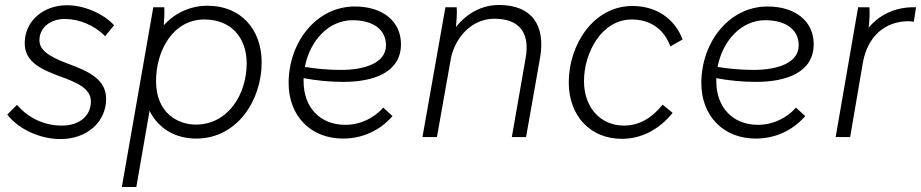

<svg xmlns="http://www.w3.org/2000/svg" viewBox="-20 -549 3689 769"><path d="M222 8C328 8 405 -60 405 -153C405 -229 340 -262 252 -294C169 -325 138 -351 138 -388C138 -438 181 -473 240 -473C297 -473 358 -448 401 -404L437 -448C392 -496 316 -528 248 -528C155 -528 79 -466 79 -376C79 -308 132 -275 218 -244C290 -218 345 -194 344 -141C343 -83 296 -46 228 -46C157 -46 94 -76 48 -129L9 -90C56 -30 142 8 222 8Z M468 200H526L579 -105C613 -37 679 6 766 6C929 6 1028 -146 1028 -299C1028 -432 944 -526 812 -526C741 -526 681 -497 636 -448C638 -473 639 -499 638 -520H594ZM764 -50C694 -50 605 -95 605 -224C605 -347 673 -471 799 -471C903 -471 968 -401 968 -295C968 -172 894 -50 764 -50Z M1354 6C1430 6 1501 -25 1552 -84L1515 -118C1478 -76 1423 -49 1363 -49C1261 -49 1196 -120 1196 -223V-236C1243 -227 1298 -221 1355 -221C1473 -221 1586 -257 1586 -372C1586 -463 1514 -523 1401 -523C1248 -523 1136 -381 1136 -216C1136 -86 1223 6 1354 6ZM1201 -281C1222 -389 1298 -468 1392 -468C1475 -468 1526 -430 1526 -368C1526 -296 1440 -269 1345 -269C1293 -269 1243 -274 1201 -281Z M1672 0H1730L1787 -321C1810 -413 1879 -474 1960 -474C2059 -474 2104 -419 2085 -315L2030 0H2087L2143 -317C2166 -448 2110 -529 1979 -529C1915 -529 1855 -501 1806 -441C1809 -472 1811 -500 1809 -520H1764Z M2471 7C2549 7 2620 -30 2674 -97L2634 -130C2594 -80 2544 -46 2479 -46C2383 -46 2319 -121 2319 -224C2319 -338 2390 -471 2510 -471C2588 -471 2641 -429 2665 -363L2714 -391C2682 -475 2608 -525 2513 -525C2357 -525 2258 -370 2258 -219C2258 -86 2343 7 2471 7Z M3007 6C3083 6 3154 -25 3205 -84L3168 -118C3131 -76 3076 -49 3016 -49C2914 -49 2849 -120 2849 -223V-236C2896 -227 2951 -221 3008 -221C3126 -221 3239 -257 3239 -372C3239 -463 3167 -523 3054 -523C2901 -523 2789 -381 2789 -216C2789 -86 2876 6 3007 6ZM2854 -281C2875 -389 2951 -468 3045 -468C3128 -468 3179 -430 3179 -368C3179 -296 3093 -269 2998 -269C2946 -269 2896 -274 2854 -281Z M3327 0H3385L3436 -298C3455 -404 3525 -464 3619 -464C3626 -464 3633 -463 3640 -462L3649 -520H3640C3567 -520 3504 -492 3459 -438C3463 -468 3464 -500 3462 -520H3417Z"/></svg>

Font: Fixel Text 20240404 Light
Style: Italic
Weight: 300
Width: 4
Italic angle: -10°
Designer: AlfaBravo + MacPaw
Foundry: Kyrylo Tkachov, Marchela Mozhyna, Serhii Makarenko, Maria Weinstein, Zakhar Kryvoshyya
Version: Version 1.211;Glyphs 3.2 (3225)